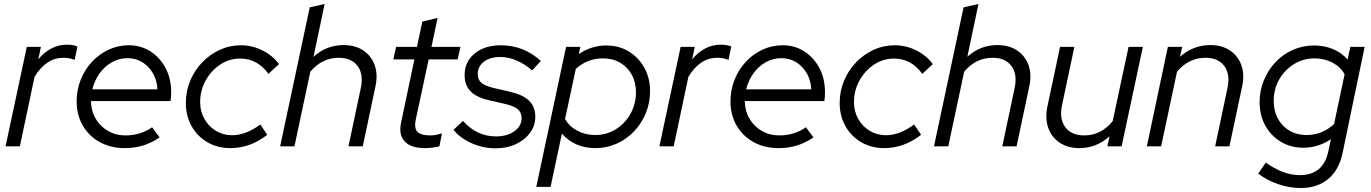

<svg xmlns="http://www.w3.org/2000/svg" viewBox="-20 -737 6905 967"><path d="M8 0 115 -501H186L173 -438Q201 -473 238 -492.5Q275 -512 317 -512Q348 -512 370 -503L356 -435Q346 -440 330 -443Q314 -446 299 -446Q212 -446 154 -350L80 0Z M608 9Q538 9 483 -21Q428 -51 397 -104.5Q366 -158 366 -226Q366 -284 386.5 -335.5Q407 -387 443.5 -426Q480 -465 527.5 -487Q575 -509 629 -509Q690 -509 738 -478Q786 -447 814 -394Q842 -341 842 -273Q842 -263 841.5 -251.5Q841 -240 839 -228H438Q439 -178 462 -139Q485 -100 524 -77.5Q563 -55 611 -55Q688 -55 746 -96L784 -45Q743 -17 700 -4Q657 9 608 9ZM445 -287H773Q769 -355 726.5 -399.5Q684 -444 622 -444Q580 -444 543.5 -423.5Q507 -403 481.5 -367.5Q456 -332 445 -287Z M1140 9Q1076 9 1025 -20.5Q974 -50 945 -101.5Q916 -153 916 -219Q916 -278 938 -330.5Q960 -383 998.5 -423Q1037 -463 1087 -486Q1137 -509 1194 -509Q1250 -509 1302 -483Q1354 -457 1385 -414L1332 -365Q1277 -442 1189 -442Q1135 -442 1089.5 -412Q1044 -382 1016 -332Q988 -282 988 -222Q988 -176 1009.5 -138Q1031 -100 1067.5 -78Q1104 -56 1149 -56Q1185 -56 1220.5 -70Q1256 -84 1291 -110L1326 -58Q1240 9 1140 9Z M1391 0 1540 -700 1615 -717 1559 -451Q1624 -510 1710 -510Q1769 -510 1809.5 -483Q1850 -456 1867 -409Q1884 -362 1871 -302L1807 0H1735L1797 -293Q1812 -362 1781.5 -404Q1751 -446 1686 -446Q1602 -446 1543 -376L1463 0Z M2120 9Q2050 9 2018.5 -24.5Q1987 -58 2000 -119L2067 -438H1961L1975 -501H2080L2107 -628L2184 -647L2153 -501H2299L2285 -438H2139L2074 -135Q2065 -92 2082 -73.5Q2099 -55 2148 -55Q2162 -55 2175 -57.5Q2188 -60 2206 -65L2193 0Q2177 4 2157.5 6.5Q2138 9 2120 9Z M2476 10Q2415 10 2357 -15Q2299 -40 2264 -83L2312 -128Q2381 -50 2478 -50Q2534 -50 2570.5 -76Q2607 -102 2607 -142Q2607 -170 2588 -186.5Q2569 -203 2526 -213L2444 -232Q2380 -246 2350 -277Q2320 -308 2320 -358Q2320 -426 2370.5 -467.5Q2421 -509 2503 -509Q2559 -509 2609.5 -489.5Q2660 -470 2704 -430L2660 -382Q2623 -415 2581.5 -432.5Q2540 -450 2499 -450Q2448 -450 2417 -426Q2386 -402 2386 -364Q2386 -336 2404.5 -320Q2423 -304 2466 -294L2548 -275Q2614 -260 2645 -229.5Q2676 -199 2676 -149Q2676 -104 2649.5 -68Q2623 -32 2578 -11Q2533 10 2476 10Z M2681 204 2831 -501H2903L2895 -465Q2960 -508 3033 -508Q3097 -508 3146.5 -478Q3196 -448 3225 -396Q3254 -344 3254 -278Q3254 -219 3232.5 -167Q3211 -115 3173.5 -75.5Q3136 -36 3086 -13.5Q3036 9 2979 9Q2874 9 2810 -64L2753 204ZM2977 -57Q3035 -57 3081.5 -86Q3128 -115 3155.5 -164Q3183 -213 3183 -272Q3183 -322 3162 -360.5Q3141 -399 3103.5 -421Q3066 -443 3018 -443Q2938 -443 2880 -390L2826 -138Q2846 -101 2887 -79Q2928 -57 2977 -57Z M3301 0 3408 -501H3479L3466 -438Q3494 -473 3531 -492.5Q3568 -512 3610 -512Q3641 -512 3663 -503L3649 -435Q3639 -440 3623 -443Q3607 -446 3592 -446Q3505 -446 3447 -350L3373 0Z M3901 9Q3831 9 3776 -21Q3721 -51 3690 -104.5Q3659 -158 3659 -226Q3659 -284 3679.5 -335.5Q3700 -387 3736.5 -426Q3773 -465 3820.5 -487Q3868 -509 3922 -509Q3983 -509 4031 -478Q4079 -447 4107 -394Q4135 -341 4135 -273Q4135 -263 4134.5 -251.5Q4134 -240 4132 -228H3731Q3732 -178 3755 -139Q3778 -100 3817 -77.5Q3856 -55 3904 -55Q3981 -55 4039 -96L4077 -45Q4036 -17 3993 -4Q3950 9 3901 9ZM3738 -287H4066Q4062 -355 4019.5 -399.5Q3977 -444 3915 -444Q3873 -444 3836.5 -423.5Q3800 -403 3774.5 -367.5Q3749 -332 3738 -287Z M4433 9Q4369 9 4318 -20.5Q4267 -50 4238 -101.5Q4209 -153 4209 -219Q4209 -278 4231 -330.5Q4253 -383 4291.5 -423Q4330 -463 4380 -486Q4430 -509 4487 -509Q4543 -509 4595 -483Q4647 -457 4678 -414L4625 -365Q4570 -442 4482 -442Q4428 -442 4382.5 -412Q4337 -382 4309 -332Q4281 -282 4281 -222Q4281 -176 4302.5 -138Q4324 -100 4360.5 -78Q4397 -56 4442 -56Q4478 -56 4513.5 -70Q4549 -84 4584 -110L4619 -58Q4533 9 4433 9Z M4684 0 4833 -700 4908 -717 4852 -451Q4917 -510 5003 -510Q5062 -510 5102.5 -483Q5143 -456 5160 -409Q5177 -362 5164 -302L5100 0H5028L5090 -293Q5105 -362 5074.5 -404Q5044 -446 4979 -446Q4895 -446 4836 -376L4756 0Z M5417 9Q5358 9 5317 -18.5Q5276 -46 5259.5 -93Q5243 -140 5255 -200L5319 -501H5391L5329 -208Q5314 -139 5345 -97Q5376 -55 5440 -55Q5526 -55 5584 -127L5664 -501H5736L5629 0H5557L5568 -50Q5501 9 5417 9Z M5756 0 5862 -501H5934L5923 -451Q5990 -510 6075 -510Q6134 -510 6174.5 -483Q6215 -456 6232 -409Q6249 -362 6236 -302L6172 0H6100L6162 -293Q6177 -362 6146.5 -404Q6116 -446 6051 -446Q5967 -446 5908 -376L5828 0Z M6530 210Q6475 210 6417.5 190.5Q6360 171 6317 137L6355 82Q6399 113 6441.5 129Q6484 145 6527 145Q6644 145 6670 26L6683 -36Q6619 7 6544 7Q6481 7 6431 -23Q6381 -53 6352.5 -104.5Q6324 -156 6324 -222Q6324 -281 6345.5 -333Q6367 -385 6404.5 -424.5Q6442 -464 6492 -486Q6542 -508 6599 -508Q6649 -508 6693 -490Q6737 -472 6767 -437L6781 -501H6853L6742 33Q6724 119 6669.5 164.5Q6615 210 6530 210ZM6560 -57Q6639 -57 6699 -112L6752 -363Q6732 -400 6691 -421.5Q6650 -443 6601 -443Q6544 -443 6497 -414Q6450 -385 6422.5 -336.5Q6395 -288 6395 -228Q6395 -178 6416 -139.5Q6437 -101 6474.5 -79Q6512 -57 6560 -57Z"/></svg>

Font: Red Hat Display VF
Style: Italic
Weight: 300
Italic angle: -12°
Designer: Pentagram, MCKL
Foundry: Pentagram, MCKL
Version: Version 1.010